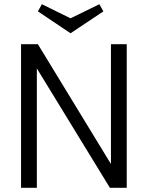

<svg xmlns="http://www.w3.org/2000/svg" viewBox="-20 -892 702 912"><path d="M179 -872 315 -805 452 -872 471 -838 315 -734 160 -838ZM80 0V-682H160L507 -113V-682H582V0H502L155 -567V0Z"/></svg>

Font: Didact Gothic
Style: Regular
Weight: 400
Designer: Daniel Johnson
Foundry: Daniel Johnson
Version: Version 2.101;PS 002.101;hotconv 1.0.88;makeotf.lib2.5.64775